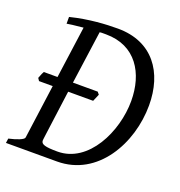

<svg xmlns="http://www.w3.org/2000/svg" viewBox="-117 -730 779 830"><g transform="rotate(20 272.5 -315.0)"><path d="M447 -355C447 -214 364 -41 222 -41C165 -41 146 -47 146 -64C146 -70 146 -67 177 -300H292L306 -333L297 -344H183L217 -588C222 -589 226 -589 231 -589H246C384 -589 447 -482 447 -355ZM286 -630C232 -630 154 -626 70 -605V-574C98 -578 85 -577 145 -583L112 -344H49C45 -338 43 -332 35 -312L43 -300H106L72 -51C71 -41 39 -29 3 -21L0 0H235C421 0 526 -188 526 -364C526 -515 447 -630 286 -630Z"/></g></svg>

Font: Temporarium
Style: Italic
Weight: 400
Italic angle: -7°
Version: Version 1.1